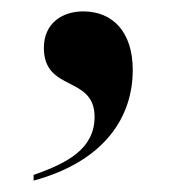

<svg xmlns="http://www.w3.org/2000/svg" viewBox="-20 -163 317 337"><path d="M39 144V154C164 120 213 42 213 -40C213 -107 178 -143 126 -143C89 -143 57 -122 57 -79C57 -1 146 -31 146 42C146 98 99 123 39 144Z"/></svg>

Font: Noto Serif Display SemiBold
Style: Regular
Weight: 600
Designer: Monotype Design Team
Foundry: Monotype Imaging Inc.
Version: Version 2.009